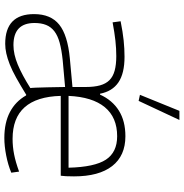

<svg xmlns="http://www.w3.org/2000/svg" viewBox="-1 -837 847 885"><g transform="rotate(90 422.5 -394.5)"><path d="M417 -616 491 -798H533L445 -610ZM616 9Q546 9 497 -16.5Q448 -42 420 -91L417 -92Q373 -65 339 -46Q305 -27 277 -16Q249 -5 226 0Q203 5 182 5Q45 5 45 -128Q45 -205 93.5 -244Q142 -283 250 -293L381 -305V-366Q381 -405 373.5 -432Q366 -459 349.5 -475.5Q333 -492 305.5 -499.5Q278 -507 239 -507Q204 -507 167.5 -503Q131 -499 83 -490L78 -527Q128 -537 166.5 -541Q205 -545 242 -545Q318 -545 359.5 -517Q401 -489 412 -432H416Q442 -489 490 -519Q538 -549 608 -549Q698 -549 745.5 -488Q793 -427 793 -312Q793 -270 790 -251H422Q428 -29 620 -29Q656 -29 691.5 -36Q727 -43 771 -59L776 -23Q740 -8 696.5 0.5Q653 9 616 9ZM188 -33Q230 -33 278 -53Q326 -73 386 -111Q385 -114 384 -137.5Q383 -161 382.5 -189Q382 -217 381.5 -241.5Q381 -266 381 -271L258 -260Q210 -255 177 -246Q144 -237 124 -221.5Q104 -206 95 -183.5Q86 -161 86 -130Q86 -33 188 -33ZM753 -287Q750 -407 716 -459Q682 -511 608 -511Q521 -511 474 -454Q427 -397 422 -287Z"/></g></svg>

Font: Encode Sans Normal
Style: Thin
Weight: 100
Designer: Pablo Impallari, Andres Torresi
Foundry: Pablo Impallari, Andres Torresi
Version: Version 1.000; ttfautohint (v1.00) -l 8 -r 50 -G 200 -x 14 -